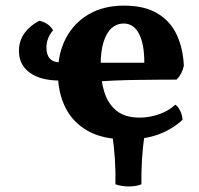

<svg xmlns="http://www.w3.org/2000/svg" viewBox="-20 -487 709 683"><path d="M431 9Q345 9 291.1 -22.1Q237.2 -53.2 211.6 -106.5Q186 -159.8 186 -226Q186 -297.2 214.6 -351.5Q243.2 -405.8 296 -436.4Q348.8 -467 421.2 -467Q494 -467 540.1 -439.3Q586.2 -411.6 608.7 -363.4Q631.2 -315.2 634 -252.8Q627 -222.6 608.2 -203.8Q581.6 -203.8 545.2 -203.5Q508.8 -203.2 467.6 -202.7Q426.4 -202.2 384.4 -200.4Q342.4 -198.6 304.2 -196V-263.8H493.4Q493.4 -330.4 474.5 -366.9Q455.6 -403.4 419.4 -403.4Q396 -403.4 377.5 -387.4Q359 -371.4 348.5 -338Q338 -304.6 338 -253Q338 -201.6 351.1 -159.6Q364.2 -117.6 394.5 -93.1Q424.8 -68.6 476.8 -68.6Q511.6 -68.6 546 -80.7Q580.4 -92.8 603.6 -114.6Q613.4 -108.4 621 -92.8Q628.6 -77.2 629.4 -60.8Q591.2 -26 542.8 -8.5Q494.4 9 431 9ZM194 -200.4Q124.6 -200.4 86 -228.4Q47.4 -256.4 47.4 -306Q47.4 -342.2 67.3 -369.4Q87.2 -396.6 120 -413.2Q153.8 -405.4 168.8 -379.2Q156.4 -364.6 150.8 -349.6Q145.2 -334.6 145.2 -317.4Q145.2 -291.6 157.8 -278.1Q170.4 -264.6 199.8 -264.6ZM390.6 168.6Q391.6 125.2 388.8 80.6Q386 36 379.4 -8.4H494.2Q487.8 36 485.1 80.6Q482.4 125.2 483 168.6Q464.4 176.2 438.4 176.2Q412.4 176.2 390.6 168.6Z"/></svg>

Font: Vollkorn
Style: Regular
Weight: 400
Designer: Friedrich Althausen
Foundry: Friedrich Althausen
Version: Version 4.104